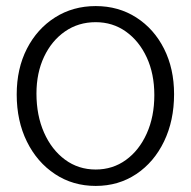

<svg xmlns="http://www.w3.org/2000/svg" viewBox="-20 -599 628 632"><path d="M35 -288Q35 -201 68.5 -133Q102 -65 161 -26Q220 13 295 13Q370 13 428.5 -26Q487 -65 520 -133.5Q553 -202 553 -289Q553 -373 520 -438.5Q487 -504 428.5 -541.5Q370 -579 295 -579Q220 -579 161 -541.5Q102 -504 68.5 -438.5Q35 -373 35 -288ZM100 -291Q100 -359 125 -412Q150 -465 194 -495.5Q238 -526 295 -526Q351 -526 394.5 -495Q438 -464 463 -410Q488 -356 488 -286Q488 -215 463 -159.5Q438 -104 394.5 -72.5Q351 -41 295 -41Q238 -41 194 -73.5Q150 -106 125 -162.5Q100 -219 100 -291Z"/></svg>

Font: Catamaran Thin Light
Style: Regular
Weight: 300
Version: Version 2.000